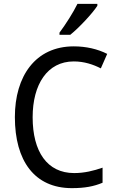

<svg xmlns="http://www.w3.org/2000/svg" viewBox="-20 -964 604 994"><path d="M484 -934V-944H381C359 -899 320 -838 288 -795V-784H344C389 -820 459 -895 484 -934ZM362 -646C416 -646 463 -630 502 -610L535 -685C486 -710 426 -724 362 -724C163 -724 57 -569 57 -358C57 -131 159 10 352 10C419 10 466 1 511 -18V-96C465 -80 417 -68 364 -68C224 -68 149 -179 149 -357C149 -527 225 -646 362 -646Z"/></svg>

Font: Noto Sans Lao Looped SemiCondensed
Style: Regular
Weight: 400
Width: 4
Designer: Mark Frömberg, Ben Mitchell
Foundry: The Fontpad Ltd
Version: Version 1.003